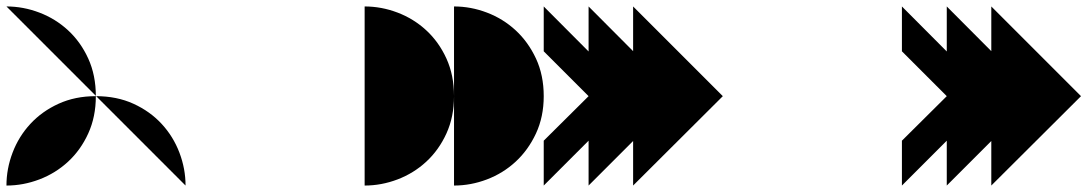

<svg xmlns="http://www.w3.org/2000/svg" viewBox="-20 -575 3370 595"><path d="M555 0Q555 -52 536 -102Q517 -152 481 -191Q445 -230 393.5 -253.5Q342 -277 277 -277Q213 -277 161.5 -253.5Q110 -230 74 -191Q38 -152 19 -102Q0 -52 0 0Q52 0 102 -19Q152 -38 191 -74Q230 -110 253.5 -161.5Q277 -213 277 -277Q277 -342 253.5 -393.5Q230 -445 191 -481Q152 -517 102 -536Q52 -555 0 -555Z M1110 0 555 -555ZM694 0 555 -139ZM832 0 555 -277ZM971 0 555 -416ZM1110 -139 694 -555ZM1110 -277 832 -555ZM1110 -416 971 -555Z M1387 0Q1439 0 1489 -19Q1539 -38 1578 -74Q1617 -110 1641 -161.5Q1665 -213 1665 -277Q1665 -342 1641 -393.5Q1617 -445 1578 -481Q1539 -517 1489 -536Q1439 -555 1387 -555ZM1110 0Q1162 0 1212 -19Q1262 -38 1301 -74Q1340 -110 1363.5 -161.5Q1387 -213 1387 -277Q1387 -342 1363.5 -393.5Q1340 -445 1301 -481Q1262 -517 1212 -536Q1162 -555 1110 -555Z M1942 0 2220 -277 1942 -555ZM1665 -416 1804 -277 1665 -139ZM1665 0 1942 -277 1665 -555ZM1804 0 2081 -277 1804 -555ZM2081 0 2220 -139ZM2220 -416 2081 -555Z M2775 0 2220 -555ZM2497 0 2220 -277ZM2775 -277 2497 -555Z M3052 0 3330 -277 3052 -555ZM2775 -416 2914 -277 2775 -139ZM2775 0 3052 -277 2775 -555ZM2914 0 3191 -277 2914 -555ZM3191 0 3330 -139ZM3330 -416 3191 -555Z"/></svg>

Font: Relief SingleLine Ornament
Style: Regular
Weight: 400
Designer: François Chastanet, Noëlie Dayma, Élisa Garzelli
Foundry: institut supérieur des arts et du design Toulouse / isdaT
Version: Version 1.000